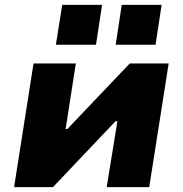

<svg xmlns="http://www.w3.org/2000/svg" viewBox="-20 -770 753 790"><path d="M38 0 118 -509H292L250 -239H257L514 -509H674L594 0H419L463 -271H455L198 0ZM456 -586 481 -750H645L620 -586ZM210 -586 236 -750H400L375 -586Z"/></svg>

Font: Nunito Sans 6pt Black
Style: Italic
Weight: 900
Italic angle: -9°
Version: Version 3.101;gftools[0.9.27]